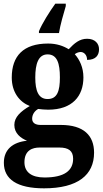

<svg xmlns="http://www.w3.org/2000/svg" viewBox="-20 -786 563 1045"><path d="M192 -616V-606H301C308 -651 326 -712 338 -753V-766H281C250 -723 209 -658 192 -616ZM220 239C404 239 492 166 492 45C492 -48 436 -106 311 -106H201C174 -106 155 -116 155 -140C155 -165 171 -184 188 -193C199 -191 228 -189 242 -189C374 -189 434 -263 434 -365C434 -419 413 -462 387 -491C394 -497 407 -503 419 -503C436 -503 454 -488 454 -460C503 -460 519 -487 519 -518C519 -549 497 -575 454 -575C413 -575 385 -551 354 -518C325 -536 288 -549 242 -549C107 -549 44 -481 44 -364C44 -284 86 -231 142 -209C93 -180 58 -149 58 -106C58 -60 93 -34 127 -20C49 -12 1 28 1 100C1 190 73 239 220 239ZM239 -247C189 -247 172 -292 172 -364C172 -439 189 -490 239 -490C291 -490 306 -441 306 -365C306 -291 292 -247 239 -247ZM222 180C152 180 113 151 113 97C113 31 158 17 195 17H303C353 17 378 35 378 78C378 143 330 180 222 180Z"/></svg>

Font: Noto Serif Tamil SemiCondensed
Style: Bold
Weight: 700
Width: 4
Designer: Indian Type Foundry, Tom Grace, and the Monotype Design Team
Foundry: Monotype Imaging Inc.
Version: Version 2.004